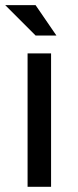

<svg xmlns="http://www.w3.org/2000/svg" viewBox="-23 -718 299 738"><path d="M173.3 -512.7V0H83V-512.7ZM193.8 -581.5H113.8L-2.9 -698.2H113.8Z"/></svg>

Font: Sansation
Style: Regular
Weight: 400
Designer: Bernd Montag
Version: Version 1.301